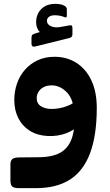

<svg xmlns="http://www.w3.org/2000/svg" viewBox="-20 -725 571 994"><path d="M76 249Q55 249 44.5 241.5Q34 234 34 209V126Q34 106 44.5 98Q55 90 80 90L177 89Q257 89 299.5 61Q342 33 356.5 -24.5Q371 -82 365 -169L481 -166Q481 -25 446.5 67.5Q412 160 342.5 204.5Q273 249 167 249ZM361 -166Q354 -222 320.5 -252.5Q287 -283 248 -283Q222 -283 205 -273.5Q188 -264 179 -249Q170 -234 170 -217Q170 -189 192 -175Q214 -161 246 -161Q289 -161 327.5 -176Q366 -191 382 -211L393 -88Q373 -55 326.5 -36.5Q280 -18 225 -21Q172 -24 133.5 -48.5Q95 -73 74.5 -114Q54 -155 54 -207Q54 -251 67.5 -291Q81 -331 108 -362.5Q135 -394 174 -412.5Q213 -431 262 -431Q327 -431 376.5 -399Q426 -367 453.5 -308Q481 -249 481 -166ZM161 -484Q152 -482 147.5 -486Q143 -490 143 -498V-529Q143 -540 147.5 -544.5Q152 -549 160 -551L186 -559Q178 -567 172.5 -580Q167 -593 167 -609Q167 -651 193.5 -678Q220 -705 267 -705Q281 -705 293.5 -702.5Q306 -700 314 -695Q326 -688 326 -678V-644Q326 -631 315 -636Q303 -641 290 -643.5Q277 -646 264 -646Q244 -646 233.5 -638Q223 -630 223 -617Q223 -598 245.5 -588.5Q268 -579 302 -587L336 -593Q347 -596 351 -592.5Q355 -589 355 -580V-548Q355 -533 342 -529Z"/></svg>

Font: Rubik
Style: Bold Italic
Weight: 700
Italic angle: -12°
Designer: Hubert and Fischer
Foundry: Hubert and Fischer
Version: Version 2.300;gftools[0.9.30]